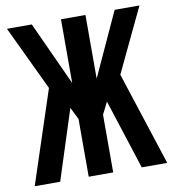

<svg xmlns="http://www.w3.org/2000/svg" viewBox="-79 -770 763 841"><g transform="rotate(-10 302.0 -350.0)"><path d="M7.8 0 144 -413.1 7.8 -700.2H118.2L248 -417V-700.2H356.9V-417L486.8 -700.2H597.2L461.9 -416L597.2 0H483.9L383.8 -310.1L356.9 -256.8V0H248V-256.8L221.2 -311L121.1 0Z"/></g></svg>

Font: Bebas Neue Bold
Style: Regular
Weight: 700
Designer: Ryoichi Tsunekawa
Foundry: Ryoichi Tsunekawa
Version: Version 1.300